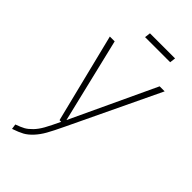

<svg xmlns="http://www.w3.org/2000/svg" viewBox="-260 -909 988 988"><g transform="rotate(45 233.5 -415.0)"><path d="M380.9 -808.1H198.2L202.1 -839.8H384.8ZM466.8 -682.1 232.9 -191.9Q205.6 -134.3 188.2 -103.5Q170.9 -72.8 149.4 -49.6Q127.9 -26.4 106.4 -14.6Q85 -2.9 47.9 9.8L43.9 -18.1Q73.7 -28.8 90.6 -38.1Q107.4 -47.4 126.2 -66.7Q145 -85.9 161.4 -115.2Q177.7 -144.5 201.2 -194.8H189L67.9 -682.1H103L213.9 -220.2L430.2 -682.1Z"/></g></svg>

Font: Fira Sans Compressed UltraLight
Style: Italic
Weight: 200
Width: 3
Italic angle: -8°
Designer: Carrois Corporate & Edenspiekermann AG
Foundry: Carrois Corporate GbR & Edenspiekermann AG
Version: Version 4.203;PS 004.203;hotconv 1.0.88;makeotf.lib2.5.64775